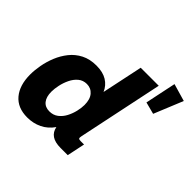

<svg xmlns="http://www.w3.org/2000/svg" viewBox="-196 -1019 1240 1240"><g transform="rotate(45 424.0 -399.5)"><path d="M208 13.2Q119.6 13.2 72.5 -43Q25.4 -99.1 25.4 -197.3Q25.4 -235.8 33.7 -282Q42 -328.1 60.5 -373.8Q79.1 -419.4 109.4 -457.3Q139.6 -495.1 183.8 -517.8Q228 -540.5 288.1 -540.5Q346.7 -540.5 384.5 -517.3Q422.4 -494.1 440.4 -452.1L499.5 -732.4H664.1L542 -149.9Q538.6 -134.3 541.5 -128.7Q544.4 -123 559.1 -123H591.3L565.4 0H499Q399.9 0 385.3 -76.2Q353.5 -30.8 307.9 -8.8Q262.2 13.2 208 13.2ZM281.2 -115.7Q316.4 -115.7 341.6 -135Q366.7 -154.3 382.3 -184.1Q397.9 -213.9 405.5 -246.6Q413.1 -279.3 413.1 -305.7Q413.1 -357.4 389.4 -385Q365.7 -412.6 328.1 -412.6Q293.9 -412.6 269.5 -392.1Q245.1 -371.6 230 -340.1Q214.8 -308.6 207.8 -275.1Q200.7 -241.7 200.7 -215.3Q200.7 -167.5 221.7 -141.6Q242.7 -115.7 281.2 -115.7ZM766.6 -578.6 684.1 -600.1 728.5 -812 848.1 -777.3Z"/></g></svg>

Font: Schibsted Grotesk ExtraBold
Style: Italic
Weight: 800
Italic angle: -12°
Designer: Bakken & Baeck AS, Henrik Kongsvoll
Foundry: Schibsted ASA
Version: Version 1.100; ttfautohint (v1.8.4.7-5d5b);gftools[0.9.25]